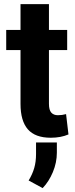

<svg xmlns="http://www.w3.org/2000/svg" viewBox="-20 -678 376 959"><path d="M233.5 10Q156 10 119.2 -32Q82.5 -74 82.5 -159V-428H11V-528.5H82.5V-657.5H224.5V-528.5H315.5V-428H224.5V-159.5Q224.5 -128.5 236.2 -115.5Q248 -102.5 269 -102.5Q290 -102.5 310 -108L322 -6.5Q283.5 10 233.5 10ZM193 261.5 123 223.5Q142 192.5 151 161.2Q160 130 160 91.5V33.5H264V84.5Q264 134 244 181.8Q224 229.5 193 261.5Z"/></svg>

Font: Roberto Sans
Style: Bold
Weight: 700
Designer: Google (font) & Cristiano Sobral (main changes)
Version: Version 1.000;October 12, 2021;FontCreator 14.0.0.2814 64-bi